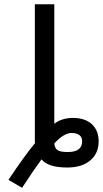

<svg xmlns="http://www.w3.org/2000/svg" viewBox="-20 -771 480 896"><path d="M233.4 -101.6Q235.4 -80.1 248 -70.8Q260.7 -61.5 295.9 -61.5Q363.3 -61.5 363.3 -111.3Q363.3 -150.4 312.5 -150.4Q277.3 -149.4 233.4 -101.6ZM143.6 -103.5 142.6 -109.4Q142.6 -116.2 142.6 -119.1V-751H233.4V-193.4Q268.6 -220.7 320.3 -220.7Q377 -220.7 408.7 -191.4Q440.4 -162.1 440.4 -111.3Q440.4 -55.7 401.4 -22.5Q362.3 10.7 293.9 10.7Q204.1 10.7 173.8 -27.3Q139.6 18.6 83 105.5L19.5 68.4Q92.8 -42 143.6 -103.5Z"/></svg>

Font: Nasu
Style: Regular
Weight: 400
Designer: Ryoko NISHIZUKA (kana &amp; ideographs); Paul D. Hunt (Latin, Greek &amp; Cyrillic); Wenlong ZHANG (bopomofo); Sandoll C
Version: Version 2014.1215